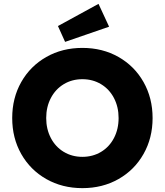

<svg xmlns="http://www.w3.org/2000/svg" viewBox="-20 -964 853 994"><path d="M43.2 -352.9Q43.2 -456.8 90.1 -539.4Q137 -622 219.7 -669Q302.4 -716 406.6 -716Q510.8 -716 593.5 -669Q676.2 -622 723.1 -539.2Q770 -456.4 770 -352.8Q770 -249.5 723.1 -166.8Q676.2 -84 593.5 -37Q510.8 10 406.6 10Q302.4 10 219.7 -37Q137 -84 90.1 -166.5Q43.2 -249.1 43.2 -352.9ZM594 -353Q594 -410.4 570 -456.4Q546 -502.4 503.1 -528.2Q460.1 -554 406.4 -554Q352.8 -554 310 -528.2Q267.2 -502.3 243.2 -456.3Q219.2 -410.4 219.2 -353Q219.2 -295.6 243.2 -249.6Q267.2 -203.6 310 -177.8Q352.9 -152 406.5 -152Q460.3 -152 503.3 -177.8Q546.2 -203.6 570.1 -249.6Q594 -295.6 594 -353ZM280 -829.2 490 -944 544.8 -825.8 317 -747.2Z"/></svg>

Font: Easer Grotesk Variable
Style: Regular
Weight: 400
Designer: Boardeaser, Bonnie Shaver-Troup, Thomas Jockin
Foundry: Lexend
Version: Version 1.001;Glyphs 3.1.2 (3151)